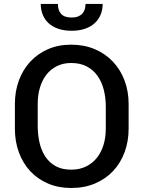

<svg xmlns="http://www.w3.org/2000/svg" viewBox="-20 -949 732 980"><path d="M346 -792Q307.5 -792 278 -802Q248.5 -812 228.5 -830.2Q208.5 -848.5 198.2 -873.8Q188 -899 188 -929H275.5Q275.5 -896 292.2 -877.8Q309 -859.5 346 -859.5Q365 -859.5 378.2 -864.8Q391.5 -870 400 -879.2Q408.5 -888.5 412.5 -901.2Q416.5 -914 416.5 -929H504Q504 -899 493.5 -873.8Q483 -848.5 462.8 -830.2Q442.5 -812 413.2 -802Q384 -792 346 -792ZM343.5 10.5Q278 10.5 225 -12.2Q172 -35 134.5 -75.2Q97 -115.5 76.5 -171Q56 -226.5 56 -292V-418.5Q56 -482.5 76.2 -537.8Q96.5 -593 134 -633.8Q171.5 -674.5 224.5 -697.8Q277.5 -721 343.5 -721Q409.5 -721 463.8 -698Q518 -675 556.2 -634.5Q594.5 -594 615.5 -538.8Q636.5 -483.5 636.5 -418.5V-292Q636.5 -228 616.2 -172.8Q596 -117.5 558 -76.8Q520 -36 465.8 -12.8Q411.5 10.5 343.5 10.5ZM343.5 -83Q385.5 -83 418.2 -98.8Q451 -114.5 473.5 -142.2Q496 -170 508 -208.2Q520 -246.5 520 -292V-403.5Q520 -449 510 -489.5Q500 -530 478.5 -560.8Q457 -591.5 423.5 -609.5Q390 -627.5 343.5 -627.5Q303 -627.5 271 -611.8Q239 -596 217.2 -568.2Q195.5 -540.5 184 -502.5Q172.5 -464.5 172.5 -419.5V-308Q172.5 -263 181.5 -222.2Q190.5 -181.5 210.8 -150.5Q231 -119.5 263.5 -101.2Q296 -83 343.5 -83Z"/></svg>

Font: Roberto Sans Medium
Style: Regular
Weight: 500
Designer: Google (font) & Cristiano Sobral (main changes)
Version: Version 1.000;October 12, 2021;FontCreator 14.0.0.2814 64-bi